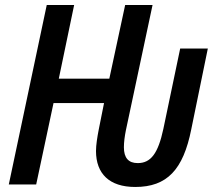

<svg xmlns="http://www.w3.org/2000/svg" viewBox="-20 -734 856 764"><path d="M518 10C645 10 709 -59 741 -219L807 -541H697L630 -221C609 -123 580 -85 528 -85C491 -85 473 -106 473 -148C473 -168 476 -191 481 -216L587 -714H478L415 -421H214L275 -714H166L15 0H124L193 -324H394L373 -219C367 -188 362 -157 362 -133C362 -43 415 10 518 10Z"/></svg>

Font: Noto Sans Display SemiCondensed Medium
Style: Italic
Weight: 500
Width: 4
Italic angle: -12°
Designer: Monotype Design Team
Foundry: Monotype Imaging Inc.
Version: Version 1.900